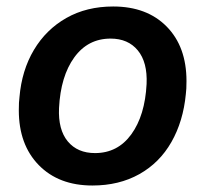

<svg xmlns="http://www.w3.org/2000/svg" viewBox="-20 -562 633 592"><path d="M38 -222Q38 -248 40 -262Q47 -345 84.5 -408Q122 -471 184.5 -506.5Q247 -542 329 -542Q433 -542 494 -480Q555 -418 555 -312Q555 -286 553 -272Q545 -188 508.5 -124Q472 -60 409.5 -25Q347 10 265 10Q161 10 99.5 -53Q38 -116 38 -222ZM432 -303Q435 -370 405 -406.5Q375 -443 321 -443Q251 -443 209 -385Q167 -327 162 -229Q159 -162 189 -126Q219 -90 273 -90Q343 -90 385 -148Q427 -206 432 -303Z"/></svg>

Font: Mona Sans SemiBold
Style: Italic
Weight: 600
Italic angle: -11.7°
Designer: Deni Anggara
Foundry: GitHub
Version: Version 2.000